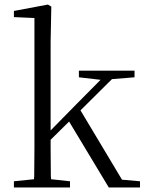

<svg xmlns="http://www.w3.org/2000/svg" viewBox="-20 -822 638 842"><path d="M41 0V-27L129 -36Q130 -42 130 -49Q130 -77 130.5 -108.5Q131 -140 131 -170V-743L41 -747V-774L190 -802L205 -793L202 -639V-250L315 -365L421 -472L326 -483V-512H570V-483L471 -475L333 -338L515 -34L594 -27V0H457L283 -289L202 -209V-171Q202 -140 202.5 -108.5Q203 -77 203 -49Q203 -42 204 -36L287 -27V0Z"/></svg>

Font: Early Summer Mincho Light
Style: Regular
Weight: 300
Designer: GuiWonder
Version: Version 1.002